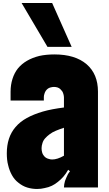

<svg xmlns="http://www.w3.org/2000/svg" viewBox="-20 -1240 718 1270"><path d="M25 -226Q25 -278 39 -321.5Q53 -365 83 -400Q113 -435 157.5 -459.5Q202 -484 263 -502Q294 -511 329 -517.5Q364 -524 403 -529V-595Q403 -605 399.5 -617.5Q396 -630 391 -637Q385 -645 378 -651.5Q371 -658 359 -662Q347 -665 337 -665Q328 -665 315.5 -662Q303 -659 296 -653Q280 -641 274 -620Q270 -608 270 -598V-575H50V-634Q50 -678 62.5 -718Q75 -758 99 -788Q148 -847 240 -870Q262 -875 287.5 -877.5Q313 -880 340 -880Q477 -880 553 -815Q628 -750 628 -634V0H403Q403 -9 405 -21.5Q407 -34 410 -43Q414 -54 418.5 -64.5Q423 -75 429 -87Q434 -96 443 -107L431 -117Q415 -89 398.5 -70.5Q382 -52 363 -37Q345 -22 323.5 -11.5Q302 -1 275 4Q263 7 250.5 8.5Q238 10 225 10Q192 10 160.5 0.5Q129 -9 101 -32Q76 -51 59 -81.5Q42 -112 34 -147Q29 -165 27 -185Q25 -205 25 -226ZM255 -260Q255 -245 258.5 -232.5Q262 -220 267 -214Q280 -194 302 -189Q314 -185 325 -185Q359 -185 403 -210V-395Q373 -385 349 -375Q325 -365 307 -351Q291 -339 278.5 -325Q266 -311 261 -294Q255 -276 255 -260ZM294 -930 123 -1220H325L454 -930Z"/></svg>

Font: Boldonse
Style: Regular
Weight: 400
Designer: Universitype Foundry
Foundry: Universitype Foundry
Version: Version 1.000; ttfautohint (v1.8.4.7-5d5b)